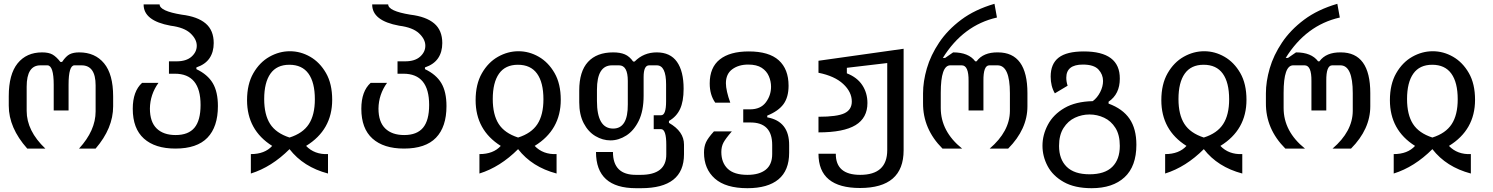

<svg xmlns="http://www.w3.org/2000/svg" viewBox="-20 -780 7840 1008"><path d="M123 0Q26 -109 26 -225V-275Q26 -390 72.5 -447.5Q119 -505 201 -505Q236 -505 256 -493.5Q276 -482 297 -455H306Q327 -486 346.5 -495.5Q366 -505 396 -505Q479 -505 526.5 -447.5Q574 -390 574 -274V-222Q574 -107 482 0H395Q482 -95 482 -195V-332Q482 -437 408 -437H371Q340 -437 340 -335V-200H262V-335Q262 -436 229 -437H192Q120 -437 120 -325V-198Q120 -93 218 0Z M901 0Q794 0 735.5 -52.5Q677 -105 677 -209Q677 -301 726 -345H812Q768 -284 767 -210Q767 -140 802.5 -105.5Q838 -71 902 -71Q969 -71 1001 -109.5Q1033 -148 1033 -229Q1033 -393 898 -393H867V-458H907Q958 -458 985.5 -482.5Q1013 -507 1013 -540Q1013 -574 980 -605Q947 -636 876 -645Q733 -671 734 -757H818Q818 -722 934 -703Q1017 -693 1059.5 -657Q1102 -621 1102 -554Q1102 -507 1080 -474.5Q1058 -442 1011 -426V-417Q1070 -389 1097 -343.5Q1124 -298 1124 -223Q1124 -114 1069 -57Q1014 0 901 0Z M1297 29Q1370 29 1409 -14Q1277 -97 1277 -254Q1277 -338 1310 -395.5Q1343 -453 1394.5 -482Q1446 -511 1502 -511Q1558 -511 1608.5 -482Q1659 -453 1691.5 -396.5Q1724 -340 1724 -256Q1724 -98 1587 -14Q1631 32 1702 29V131Q1573 97 1500 3Q1406 97 1297 131ZM1500 -58Q1570 -80 1601.5 -128.5Q1633 -177 1633 -259Q1633 -347 1599.5 -393.5Q1566 -440 1499 -440Q1433 -440 1400 -393.5Q1367 -347 1367 -260Q1367 -178 1398 -129.5Q1429 -81 1500 -58Z M2101 0Q1994 0 1935.5 -52.5Q1877 -105 1877 -209Q1877 -301 1926 -345H2012Q1968 -284 1967 -210Q1967 -140 2002.5 -105.5Q2038 -71 2102 -71Q2169 -71 2201 -109.5Q2233 -148 2233 -229Q2233 -393 2098 -393H2067V-458H2107Q2158 -458 2185.5 -482.5Q2213 -507 2213 -540Q2213 -574 2180 -605Q2147 -636 2076 -645Q1933 -671 1934 -757H2018Q2018 -722 2134 -703Q2217 -693 2259.5 -657Q2302 -621 2302 -554Q2302 -507 2280 -474.5Q2258 -442 2211 -426V-417Q2270 -389 2297 -343.5Q2324 -298 2324 -223Q2324 -114 2269 -57Q2214 0 2101 0Z M2497 29Q2570 29 2609 -14Q2477 -97 2477 -254Q2477 -338 2510 -395.5Q2543 -453 2594.5 -482Q2646 -511 2702 -511Q2758 -511 2808.5 -482Q2859 -453 2891.5 -396.5Q2924 -340 2924 -256Q2924 -98 2787 -14Q2831 32 2902 29V131Q2773 97 2700 3Q2606 97 2497 131ZM2700 -58Q2770 -80 2801.5 -128.5Q2833 -177 2833 -259Q2833 -347 2799.5 -393.5Q2766 -440 2699 -440Q2633 -440 2600 -393.5Q2567 -347 2567 -260Q2567 -178 2598 -129.5Q2629 -81 2700 -58Z M3319 208Q3109 208 3109 18H3198Q3198 139 3320 138H3343Q3479 138 3478 30V-20Q3478 -101 3451 -102H3412V-175H3451Q3477 -175 3477 -248V-337Q3477 -437 3428 -437H3388Q3359 -437 3359 -376V-278Q3359 -198 3333.5 -146Q3308 -94 3268 -68.5Q3228 -43 3185 -43Q3144 -43 3106 -65.5Q3068 -88 3044.5 -133Q3021 -178 3021 -243V-305Q3021 -405 3067 -455Q3113 -505 3199 -505Q3236 -505 3260.5 -494.5Q3285 -484 3304 -457H3312Q3359 -505 3428 -505Q3499 -505 3534 -455.5Q3569 -406 3569 -314Q3569 -247 3550 -207Q3531 -167 3492 -145V-135Q3571 -90 3571 -21V30Q3571 208 3346 208ZM3199 -105Q3277 -105 3276 -232V-355Q3276 -437 3230 -437H3193Q3114 -437 3114 -309V-250Q3114 -105 3199 -105Z M3904 208Q3790 208 3733 157.5Q3676 107 3676 21Q3676 -10 3686.5 -33Q3697 -56 3728 -90H3822Q3789 -52 3778 -31Q3767 -10 3767 18Q3767 74 3800.5 106Q3834 138 3904 138Q3966 138 4000 111Q4034 84 4034 29V-19Q4034 -138 3918 -137H3882V-206H3918Q3973 -206 4000.5 -242.5Q4028 -279 4028 -325Q4028 -353 4016.5 -380Q4005 -407 3979 -424Q3953 -441 3908 -441Q3858 -441 3824.5 -416.5Q3791 -392 3791 -343Q3791 -324 3797 -297.5Q3803 -271 3814 -241H3735Q3706 -282 3706 -342Q3706 -426 3759 -468Q3812 -510 3911 -510Q4017 -510 4068.5 -463.5Q4120 -417 4120 -330Q4120 -270 4093.5 -233.5Q4067 -197 4008 -173V-164Q4124 -143 4123 -17V22Q4123 115 4067 161.5Q4011 208 3904 208Z M4495 207Q4277 207 4277 27H4368Q4367 138 4496 138Q4638 138 4638 8V-449L4426 -424V-395Q4480 -374 4507 -333Q4534 -292 4534 -239Q4534 -161 4471.5 -123Q4409 -85 4277 -85V-167Q4375 -167 4413.5 -185.5Q4452 -204 4452 -247Q4452 -297 4407 -339Q4362 -381 4277 -398V-461L4724 -524V9Q4724 207 4495 207Z M4928 0Q4825 -103 4826 -239V-290Q4826 -352 4846 -421Q4866 -490 4910.5 -556.5Q4955 -623 5026.5 -676.5Q5098 -730 5201 -760L5214 -688Q5037 -648 4930 -476H4942L4984 -505Q5065 -505 5100 -458H5107Q5142 -506 5219 -505Q5374 -505 5374 -291V-222Q5374 -102 5273 0H5176Q5281 -90 5282 -197V-291Q5282 -437 5217 -437H5174Q5142 -437 5143 -355V-200H5065V-355Q5066 -437 5029 -437H4969Q4919 -437 4919 -293V-213Q4919 -90 5031 0Z M5711 208Q5622 208 5564.5 175.5Q5507 143 5480 92Q5453 41 5453 -15Q5453 -72 5481.5 -125.5Q5510 -179 5568.5 -213Q5627 -247 5717 -249Q5741 -267 5756 -296.5Q5771 -326 5771 -355Q5771 -389 5747 -415Q5723 -441 5665 -441Q5578 -441 5578 -372Q5578 -351 5585 -330L5518 -290Q5496 -327 5496 -378Q5496 -445 5538 -477.5Q5580 -510 5670 -510Q5860 -510 5859 -367Q5859 -286 5800 -246V-236Q5874 -209 5910 -156.5Q5946 -104 5946 -20Q5946 93 5884 150.5Q5822 208 5711 208ZM5859 -14Q5859 -72 5836 -108.5Q5813 -145 5776.5 -162Q5740 -179 5700 -179Q5660 -179 5623.5 -162Q5587 -145 5563.5 -108Q5540 -71 5540 -14Q5540 56 5580 95.5Q5620 135 5700 135Q5780 135 5819.5 96Q5859 57 5859 -14Z M6097 29Q6170 29 6209 -14Q6077 -97 6077 -254Q6077 -338 6110 -395.5Q6143 -453 6194.5 -482Q6246 -511 6302 -511Q6358 -511 6408.5 -482Q6459 -453 6491.5 -396.5Q6524 -340 6524 -256Q6524 -98 6387 -14Q6431 32 6502 29V131Q6373 97 6300 3Q6206 97 6097 131ZM6300 -58Q6370 -80 6401.5 -128.5Q6433 -177 6433 -259Q6433 -347 6399.5 -393.5Q6366 -440 6299 -440Q6233 -440 6200 -393.5Q6167 -347 6167 -260Q6167 -178 6198 -129.5Q6229 -81 6300 -58Z M6728 0Q6625 -103 6626 -239V-290Q6626 -352 6646 -421Q6666 -490 6710.5 -556.5Q6755 -623 6826.5 -676.5Q6898 -730 7001 -760L7014 -688Q6837 -648 6730 -476H6742L6784 -505Q6865 -505 6900 -458H6907Q6942 -506 7019 -505Q7174 -505 7174 -291V-222Q7174 -102 7073 0H6976Q7081 -90 7082 -197V-291Q7082 -437 7017 -437H6974Q6942 -437 6943 -355V-200H6865V-355Q6866 -437 6829 -437H6769Q6719 -437 6719 -293V-213Q6719 -90 6831 0Z M7297 29Q7370 29 7409 -14Q7277 -97 7277 -254Q7277 -338 7310 -395.5Q7343 -453 7394.5 -482Q7446 -511 7502 -511Q7558 -511 7608.5 -482Q7659 -453 7691.5 -396.5Q7724 -340 7724 -256Q7724 -98 7587 -14Q7631 32 7702 29V131Q7573 97 7500 3Q7406 97 7297 131ZM7500 -58Q7570 -80 7601.5 -128.5Q7633 -177 7633 -259Q7633 -347 7599.5 -393.5Q7566 -440 7499 -440Q7433 -440 7400 -393.5Q7367 -347 7367 -260Q7367 -178 7398 -129.5Q7429 -81 7500 -58Z"/></svg>

Font: PlemolJP35 Console
Style: Regular
Weight: 400
Version: v2.0.3; ttfautohint (v1.8.4.7-5d5b-dirty) -l 6 -r 45 -G 200 